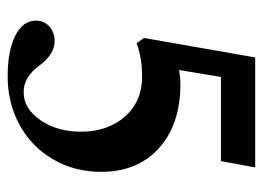

<svg xmlns="http://www.w3.org/2000/svg" viewBox="-114 -572 696 509"><g transform="rotate(90 234.5 -317.0)"><path d="M182.1 11.2Q114.7 11.2 74.5 -8.8Q34.2 -28.8 34.2 -63.5Q34.2 -85.4 49.8 -99.4Q65.4 -113.3 88.4 -113.3Q123 -113.3 152.8 -73.7Q182.6 -31.2 224.1 -31.2Q267.1 -31.2 297.9 -75.4Q328.6 -119.6 328.6 -183.1Q328.6 -253.9 288.6 -299.6Q248.5 -345.2 182.6 -345.2Q132.3 -345.2 94.2 -330.6L80.1 -350.1L131.8 -645H423.3L406.7 -554.2H183.6L165 -443.4Q189 -446.8 201.7 -446.8Q309.6 -446.8 372.3 -389.9Q435.1 -333 435.1 -236.8Q435.1 -165 401.1 -107.9Q367.2 -50.8 309.6 -19.8Q252 11.2 182.1 11.2Z"/></g></svg>

Font: Elstob 8pt
Style: Bold
Weight: 700
Designer: Peter S. Baker
Version: Version 1.015